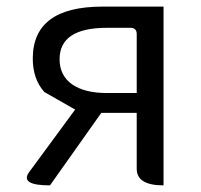

<svg xmlns="http://www.w3.org/2000/svg" viewBox="-20 -560 608 580"><path d="M474 0Q393 0 393 -50V-219H286L131 0Q39 0 68 -40L207 -229L114 -282Q79 -321 79 -383Q79 -540 289 -540H474V0ZM303 -279H393V-457Q393 -476 374 -476H303Q160 -476 160 -381Q160 -332 198 -305Q236 -279 303 -279Z"/></svg>

Font: Swei Half Moon CJK TC
Style: DemiLight
Weight: 350
Version: Version 2.125